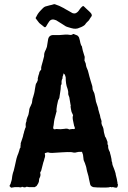

<svg xmlns="http://www.w3.org/2000/svg" viewBox="-20 -890 604 909"><path d="M536 -21Q540 -18 537 -8Q535 1 525 -2Q524 -2 522 -2L521 -3Q512 -5 510 -4Q508 -2 506 -4Q503 -6 495 -3Q492 -3 487 -2.5Q482 -2 480 -2Q479 -2 476.5 -2Q474 -2 472 -2Q470 -2 469 -2Q437 -2 422 -4Q409 -8 407 -17L401 -44Q401 -47 399 -55Q390 -86 390 -89Q390 -90 389 -95Q388 -100 387 -103Q386 -105 384.5 -110Q383 -115 382 -118L381 -120Q377 -128 376 -132Q374 -148 373 -157Q372 -159 371 -163Q370 -167 369 -169Q367 -173 362 -171H352Q351 -170 347 -170Q335 -166 327 -168Q325 -169 320 -169.5Q315 -170 313 -170H309Q305 -169 305 -170H297Q294 -170 287 -169.5Q280 -169 276 -169Q228 -166 227 -166Q214 -166 210 -168Q206 -170 193 -165Q192 -164 192 -161Q196 -153 190 -138Q190 -135 188 -129.5Q186 -124 185 -121Q181 -108 175 -82Q174 -80 172 -76.5Q170 -73 170 -72Q170 -69 171 -69Q173 -60 169 -51Q164 -42 165 -38Q165 -29 161 -22Q154 -8 149 -7Q148 -7 146 -5L145 -4Q144 -4 143 -4H118Q116 -4 112 -5Q108 -6 105 -5.5Q102 -5 100 -3H94Q93 -3 87 -5Q84 -7 80 -3H75Q72 -3 71 -4H56Q53 -5 37 -2Q32 0 30 -4L25 -9V-10Q32 -22 32 -27Q32 -29 34 -33Q34 -35 35 -37Q36 -39 36 -41Q38 -59 40 -66Q40 -68 42 -73.5Q44 -79 45 -82Q49 -96 50 -103Q52 -109 54 -121Q56 -133 58 -139Q58 -141 60 -145.5Q62 -150 62 -152Q64 -156 67 -164.5Q70 -173 71 -177Q73 -188 77 -192V-199Q78 -201 78 -205.5Q78 -210 78 -212Q79 -216 84.5 -231Q90 -246 91 -255Q92 -257 93 -260.5Q94 -264 94 -266Q95 -268 96.5 -274Q98 -280 99 -282Q102 -286 102 -291Q100 -305 105 -315Q106 -318 106 -324Q108 -332 110 -336Q116 -347 118 -365Q118 -376 125 -388Q130 -399 131 -402Q132 -408 134 -422L137 -431Q141 -443 142 -449Q143 -453 144 -459Q145 -465 145 -466Q146 -470 147 -477.5Q148 -485 149 -489Q151 -496 154 -499Q160 -510 159 -515Q158 -518 160 -524Q160 -527 162 -532.5Q164 -538 165 -541Q166 -552 174 -559Q176 -562 175 -563Q174 -571 177 -580Q179 -587 182.5 -599.5Q186 -612 187 -617Q189 -623 189 -627Q188 -639 197 -655Q200 -662 202 -668Q204 -681 208 -705Q213 -726 237 -724H261Q294 -728 310 -725Q319 -723 326 -729H329Q337 -725 341 -724Q348 -723 354 -713Q355 -712 358 -699Q362 -676 368 -670Q369 -668 369 -664Q370 -655 379 -627Q381 -623 381 -619Q381 -609 380 -604V-603Q381 -602 381 -601Q385 -593 386 -589Q386 -587 387 -581.5Q388 -576 389 -573Q390 -570 392.5 -564.5Q395 -559 396 -556Q397 -552 399.5 -543Q402 -534 403 -529Q404 -525 409 -508Q414 -491 417 -482Q418 -479 418 -473Q417 -468 422 -458Q428 -448 430 -433Q433 -413 434 -411V-410L443 -383Q445 -377 445 -373Q447 -367 449 -359Q449 -357 450.5 -353Q452 -349 453 -346Q455 -331 460 -320Q460 -319 460 -317L461 -315Q458 -305 467 -289Q470 -284 472 -264Q473 -260 477 -245V-244Q482 -239 489 -218V-212Q488 -208 491 -203Q493 -201 492 -198Q491 -188 498 -174Q501 -170 501 -165Q504 -156 508 -136V-133Q508 -132 508.5 -129.5Q509 -127 509 -126Q511 -122 511 -121Q511 -119 511.5 -116Q512 -113 512.5 -110.5Q513 -108 514 -106Q515 -103 517.5 -97Q520 -91 521 -88Q522 -86 523.5 -81Q525 -76 526 -73Q528 -67 528 -63Q534 -41 536 -26Q537 -25 536 -23ZM334 -280V-284V-287Q332 -291 331 -294Q330 -298 328.5 -306Q327 -314 326 -318Q322 -335 326 -344Q326 -345 324 -349Q318 -361 318 -363Q318 -366 315.5 -376Q313 -386 315 -392Q314 -393 314 -394L308 -430Q307 -433 305 -437.5Q303 -442 303 -444V-451V-455Q301 -467 299 -472Q291 -491 291 -524L287 -537Q284 -538 281 -543Q281 -540 279 -534Q275 -526 276 -520Q276 -517 274 -515Q273 -514 272.5 -511Q272 -508 272 -507Q271 -503 271.5 -500Q272 -497 271.5 -493Q271 -489 268 -486V-483Q267 -478 267 -467Q266 -461 264.5 -450Q263 -439 262 -434Q262 -432 261.5 -429Q261 -426 260 -424Q259 -422 257 -418.5Q255 -415 255 -414Q254 -410 252.5 -402.5Q251 -395 250 -391Q246 -371 248 -363Q248 -362 248 -362L247 -360Q241 -338 238 -326Q236 -318 234 -298Q231 -285 232 -283Q234 -277 240 -278Q248 -280 251 -279Q266 -277 285 -280Q299 -283 308 -277Q310 -277 312 -278Q324 -280 328 -279Q333 -279 334 -280ZM149 -803Q151 -800 155.5 -794.5Q160 -789 162 -786Q165 -781 172 -776Q179 -771 181 -769Q185 -765 187 -764Q194 -757 199 -766Q201 -770 205.5 -777Q210 -784 212 -787Q223 -804 246 -794Q255 -789 272.5 -777.5Q290 -766 292 -765Q294 -764 300 -762Q303 -761 308.5 -759.5Q314 -758 317 -757Q340 -750 357 -759Q364 -762 365 -762Q382 -770 385 -777Q386 -779 388.5 -781.5Q391 -784 392 -785L401 -794Q406 -803 414 -814Q416 -817 413 -824Q409 -830 403 -835.5Q397 -841 389.5 -848Q382 -855 378 -859Q374 -864 368 -858Q362 -853 356 -844Q348 -831 337 -827Q331 -825 323 -828L302 -840Q298 -842 292 -845.5Q286 -849 281 -852Q276 -855 271 -857Q263 -862 245 -868Q244 -868 242.5 -869Q241 -870 240 -870H235Q226 -867 225 -867Q222 -867 194 -859Q185 -855 173 -841Q165 -833 159 -824Q155 -818 154 -815Q153 -813 151.5 -810Q150 -807 149 -806Z"/></svg>

Font: Gutenberg Clean
Style: Regular
Weight: 400
Designer: Nicola Manzari, Bruno Pierini
Foundry: Unio | Creative Solutions
Version: Version 1.001;PS 001.001;hotconv 1.0.88;makeotf.lib2.5.64775